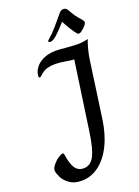

<svg xmlns="http://www.w3.org/2000/svg" viewBox="-262 -1030 960 1325"><g transform="rotate(-20 218.0 -367.5)"><path d="M-55 82Q-55 64 -37.5 42Q-20 20 2.5 4.5Q25 -11 37 -11Q46 -11 47 2Q56 69 77.5 102Q99 135 141 135Q190 135 217.5 84Q245 33 262 -87L335 -594H329Q316 -594 282 -600Q230 -609 198 -609Q167 -609 140.5 -601.5Q114 -594 92 -574Q88 -571 81.5 -564.5Q75 -558 69 -558Q62 -558 62 -569Q62 -577 64 -587Q77 -636 123.5 -665Q170 -694 233 -694Q262 -694 307 -689Q320 -688 348 -686Q376 -684 394 -684Q428 -684 470 -694Q444 -623 434 -551L377 -145Q362 -35 322.5 45Q283 125 225 168Q167 211 98 211Q44 211 10 186.5Q-24 162 -38.5 132Q-53 102 -55 82ZM413 -757Q385 -791 344 -867L338 -859Q293 -809 267 -786.5Q241 -764 223 -764Q209 -764 209 -771Q209 -778 222 -788Q247 -808 281.5 -847.5Q316 -887 336 -912Q348 -928 358 -937Q368 -946 383 -946Q394 -946 400 -941.5Q406 -937 414 -925Q430 -895 443 -877Q456 -859 485 -826Q491 -819 491 -812Q491 -804 484.5 -795Q478 -786 464 -772Q439 -750 429 -750Q418 -750 413 -757Z"/></g></svg>

Font: Charm
Style: Bold
Weight: 700
Designer: Katatrad Aksorn Co.,Ltd.
Foundry: Cadson Demak Co.,Ltd.
Version: Version 1.001